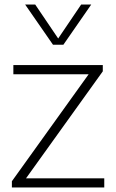

<svg xmlns="http://www.w3.org/2000/svg" viewBox="-20 -828 511 848"><path d="M32.5 0V-27.5L371.5 -500H39V-540.5H434V-513L95 -40.5H440.5V0ZM214 -630.5 91 -808H135.5L237 -658L338.5 -808H383L260 -630.5Z"/></svg>

Font: Encode Sans SemiExpanded SemiExpanded ExtraLight
Style: Regular
Weight: 200
Width: 6
Designer: Multiple Designers
Foundry: Impallari Type
Version: Version 3.000; ttfautohint (v1.8.3) -l 8 -r 50 -G 200 -x 14 